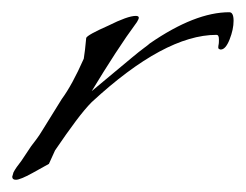

<svg xmlns="http://www.w3.org/2000/svg" viewBox="-21 -298 402 314"><path d="M5 -4Q-1 -4 -1 -9L1 -16Q3 -20 6.5 -25Q10 -30 14 -35L30 -59Q33 -63 38 -69.5Q43 -76 49 -86L80 -136Q97 -159 116 -202Q117 -208 118 -216.5Q119 -225 120 -236Q122 -241 156 -256Q188 -272 201 -272Q206 -272 206 -269Q206 -267 203 -262Q186 -239 167.5 -210.5Q149 -182 129 -149L195 -204Q207 -214 214.5 -219.5Q222 -225 224 -227Q298 -278 354 -278Q361 -278 361 -264Q361 -250 354.5 -233.5Q348 -217 340 -217Q338 -217 336 -219V-221Q336 -223 336.5 -225Q337 -227 337 -231V-234Q337 -241 333 -241Q248 -241 129 -131Q118 -120 103 -100Q88 -80 69 -52L59 -30L32 -15Q12 -4 5 -4Z"/></svg>

Font: Whisper
Style: Regular
Weight: 400
Designer: Robert E. Leuschke
Foundry: Robert E. Leuschke
Version: Version 1.010; ttfautohint (v1.8.4.7-5d5b)